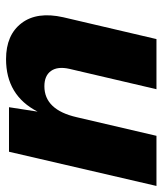

<svg xmlns="http://www.w3.org/2000/svg" viewBox="30 -580 550 651"><g transform="rotate(-90 305.5 -255.0)"><path d="M430 -510Q512 -510 552 -457.5Q592 -405 572 -316L498 0H328L397 -295Q406 -335 390 -357.5Q374 -380 338 -380Q258 -380 233 -270L170 0H0L116 -500H267L252 -403Q307 -510 430 -510Z"/></g></svg>

Font: Elaine Sans
Style: Bold Italic
Weight: 700
Italic angle: -13°
Designer: Wei Huang
Foundry: Wei Huang
Version: Version 2.001;December 24, 2019;FontCreator 12.0.0.2547 64-b